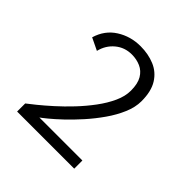

<svg xmlns="http://www.w3.org/2000/svg" viewBox="-183 -861 1015 1015"><g transform="rotate(45 325.0 -353.0)"><path d="M87.5 0V-60.5Q103.5 -72.5 135 -98Q166.5 -123.5 206 -159Q245.5 -194.5 285.5 -236.8Q325.5 -279 359.5 -324.8Q393.5 -370.5 414.2 -416Q435 -461.5 435 -503.5Q435 -555.5 417 -585.8Q399 -616 369 -629.2Q339 -642.5 303.5 -642.5Q250 -642.5 210.8 -609.8Q171.5 -577 159 -525L90.5 -558Q112 -630.5 171.5 -668.2Q231 -706 305 -706Q363 -706 410.5 -686.2Q458 -666.5 486 -622Q514 -577.5 514 -503.5Q514 -458.5 493.2 -409.8Q472.5 -361 439.2 -313.5Q406 -266 367.5 -223Q329 -180 292.5 -145.5Q256 -111 229 -89Q202 -67 193 -61H514.5V0Z"/></g></svg>

Font: Trispace Light
Style: Regular
Weight: 300
Designer: Tyler Finck
Foundry: Etcetera Type Company
Version: Version 1.210; ttfautohint (v1.8.3)